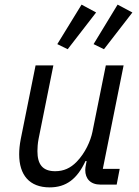

<svg xmlns="http://www.w3.org/2000/svg" viewBox="-20 -799 602 831"><path d="M396 -745 333 -779 228 -608 273 -586ZM553 -745 489 -779 385 -608 430 -586ZM134 -516 70 -198C65 -173 63 -150 63 -131C63 -42 107 12 195 12C266 12 314 -24 350 -102H355L353 -92C350 -78 349 -70 349 -63C349 -26 371 0 415 0H485L498 -68H425L515 -516H438L380 -228C372 -189 349 -137 312 -99C285 -71 255 -58 219 -58C164 -58 142 -88 142 -145C142 -157 143 -178 147 -198L211 -516Z"/></svg>

Font: LVC Sans
Style: Italic
Weight: 400
Italic angle: -11.31°
Designer: Mike Abbink, Paul van der Laan, Pieter van Rosmalen
Foundry: Bold Monday
Version: Version 3.0